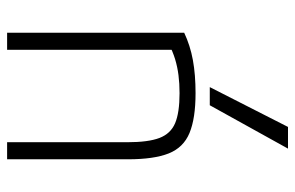

<svg xmlns="http://www.w3.org/2000/svg" viewBox="-165 -665 830 540"><g transform="rotate(90 250.0 -395.0)"><path d="M72 -498Q108 -515 149 -522.5Q190 -530 242 -530Q313 -530 354 -513Q395 -496 411.5 -454.5Q428 -413 428 -340V0H380V-338Q380 -397 368 -428.5Q356 -460 326.5 -472.5Q297 -485 242 -485Q215 -485 191.5 -482Q168 -479 146.5 -472.5Q125 -466 102 -454L120 -486V0H72ZM276 -570H225L337 -790H398Z"/></g></svg>

Font: M PLUS 1 Code Light
Style: Regular
Weight: 300
Designer: Coji Morishita
Foundry: UNDERFOREST DESIGN
Version: Version 1.002